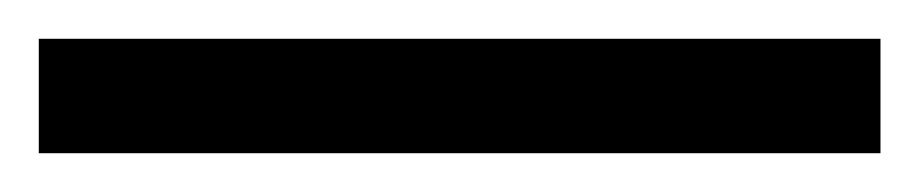

<svg xmlns="http://www.w3.org/2000/svg" viewBox="-25 -839 474 99"><path d="M-5 -760V-819H429V-760Z"/></svg>

Font: Noto Serif Khmer SemiCondensed Medium
Style: Regular
Weight: 500
Width: 4
Designer: Danh Hong and the Monotype Design Team
Foundry: Monotype Imaging Inc.
Version: Version 2.004; ttfautohint (v1.8.4.7-5d5b)